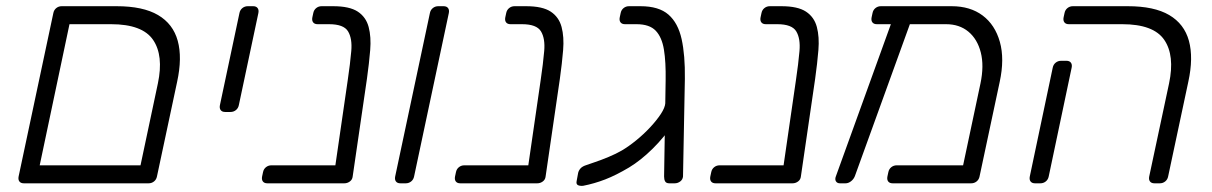

<svg xmlns="http://www.w3.org/2000/svg" viewBox="-20 -591 3908 619"><path d="M57 0Q47 0 42.5 -6Q38 -12 40 -22L152 -549Q154 -559 161.5 -565Q169 -571 179 -571H356Q441 -571 489.5 -542.5Q538 -514 553 -459.5Q568 -405 551 -327L486 -22Q484 -12 476.5 -6Q469 0 459 0ZM108 -58H433L489 -322Q508 -412 473.5 -462.5Q439 -513 338 -513H204Z M706 -230Q696 -230 691.5 -236Q687 -242 689 -252L752 -549Q754 -559 761.5 -565Q769 -571 779 -571H796Q806 -571 810.5 -565Q815 -559 813 -549L750 -252Q748 -242 740.5 -236Q733 -230 723 -230Z M842 0Q832 0 827.5 -6Q823 -12 825 -22L828 -36Q830 -46 837.5 -52Q845 -58 855 -58H1120L1111 -17Q1109 -7 1102 -3.5Q1095 0 1085 0ZM1073 0Q1063 0 1059.5 -6Q1056 -12 1056 -22L1101 -332Q1109 -386 1112.5 -426.5Q1116 -467 1102 -490Q1088 -513 1041 -513H1004Q994 -513 989.5 -519Q985 -525 987 -535L990 -549Q992 -559 999.5 -565Q1007 -571 1017 -571H1054Q1107 -571 1133.5 -553.5Q1160 -536 1168.5 -504Q1177 -472 1173.5 -429.5Q1170 -387 1163 -337L1117 -22Q1116 -12 1108 -6Q1100 0 1090 0Z M1271 0Q1261 0 1256.5 -6Q1252 -12 1254 -22L1366 -549Q1368 -559 1375.5 -565Q1383 -571 1393 -571H1410Q1420 -571 1424.5 -565Q1429 -559 1427 -549L1315 -22Q1313 -12 1305.5 -6Q1298 0 1288 0Z M1464 0Q1454 0 1449.5 -6Q1445 -12 1447 -22L1450 -36Q1452 -46 1459.5 -52Q1467 -58 1477 -58H1742L1733 -17Q1731 -7 1724 -3.5Q1717 0 1707 0ZM1695 0Q1685 0 1681.5 -6Q1678 -12 1678 -22L1723 -332Q1731 -386 1734.5 -426.5Q1738 -467 1724 -490Q1710 -513 1663 -513H1626Q1616 -513 1611.5 -519Q1607 -525 1609 -535L1612 -549Q1614 -559 1621.5 -565Q1629 -571 1639 -571H1676Q1729 -571 1755.5 -553.5Q1782 -536 1790.5 -504Q1799 -472 1795.5 -429.5Q1792 -387 1785 -337L1739 -22Q1738 -12 1730 -6Q1722 0 1712 0Z M2138 0Q2128 0 2124.5 -6Q2121 -12 2121 -22L2126 -332Q2127 -391 2120.5 -431Q2114 -471 2094 -492Q2074 -513 2032 -513H1995Q1985 -513 1980.5 -519Q1976 -525 1978 -535L1981 -549Q1983 -559 1990.5 -565Q1998 -571 2008 -571H2045Q2104 -571 2135 -544Q2166 -517 2177.5 -465Q2189 -413 2188 -337L2182 -22Q2181 -12 2173 -6Q2165 0 2155 0ZM2008 -51Q1966 -26 1931 -12.5Q1896 1 1860 8Q1850 9 1843.5 6Q1837 3 1839 -7L1844 -34Q1846 -42 1852 -48.5Q1858 -55 1871 -59Q1879 -62 1898.5 -68.5Q1918 -75 1942 -85Q1966 -95 1985 -106Q2007 -119 2031 -138.5Q2055 -158 2076 -180.5Q2097 -203 2110.5 -223.5Q2124 -244 2125 -259L2186 -271Q2178 -234 2150 -191.5Q2122 -149 2084 -111.5Q2046 -74 2008 -51Z M2287 0Q2277 0 2272.5 -6Q2268 -12 2270 -22L2273 -36Q2275 -46 2282.5 -52Q2290 -58 2300 -58H2565L2556 -17Q2554 -7 2547 -3.5Q2540 0 2530 0ZM2518 0Q2508 0 2504.5 -6Q2501 -12 2501 -22L2546 -332Q2554 -386 2557.5 -426.5Q2561 -467 2547 -490Q2533 -513 2486 -513H2449Q2439 -513 2434.5 -519Q2430 -525 2432 -535L2435 -549Q2437 -559 2444.5 -565Q2452 -571 2462 -571H2499Q2552 -571 2578.5 -553.5Q2605 -536 2613.5 -504Q2622 -472 2618.5 -429.5Q2615 -387 2608 -337L2562 -22Q2561 -12 2553 -6Q2545 0 2535 0Z M3030 -513H2807Q2797 -513 2792.5 -519Q2788 -525 2790 -535L2793 -549Q2795 -559 2802.5 -565Q2810 -571 2820 -571H3048Q3108 -571 3148 -541Q3188 -511 3203.5 -456Q3219 -401 3203 -327L3138 -22Q3136 -12 3128.5 -6Q3121 0 3111 0H2858Q2848 0 2843.5 -6Q2839 -12 2841 -22L2844 -36Q2846 -46 2853.5 -52Q2861 -58 2871 -58H3085L3141 -322Q3153 -379 3142 -422Q3131 -465 3102 -489Q3073 -513 3030 -513ZM2688 0Q2679 0 2675 -6.5Q2671 -13 2675 -23L2859 -532Q2863 -542 2871.5 -547Q2880 -552 2888 -550L2904 -547Q2914 -546 2918 -539Q2922 -532 2917 -523L2736 -23Q2732 -13 2723.5 -6.5Q2715 0 2706 0Z M3702 0Q3692 0 3687.5 -6Q3683 -12 3685 -22L3749 -322Q3768 -412 3733.5 -462.5Q3699 -513 3598 -513H3426Q3416 -513 3411.5 -519Q3407 -525 3409 -535L3412 -549Q3414 -559 3421.5 -565Q3429 -571 3439 -571H3616Q3701 -571 3749.5 -542.5Q3798 -514 3813 -459.5Q3828 -405 3811 -327L3746 -22Q3744 -12 3736.5 -6Q3729 0 3719 0ZM3317 0Q3307 0 3302.5 -6Q3298 -12 3300 -22L3374 -373Q3376 -383 3383.5 -389Q3391 -395 3401 -395H3418Q3428 -395 3432.5 -389Q3437 -383 3435 -373L3361 -22Q3359 -12 3351.5 -6Q3344 0 3334 0Z"/></svg>

Font: Rubik Light
Style: Italic
Weight: 300
Italic angle: -12°
Designer: Hubert and Fischer
Foundry: Hubert and Fischer
Version: Version 2.300;gftools[0.9.30]